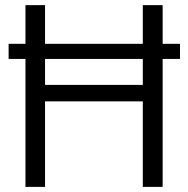

<svg xmlns="http://www.w3.org/2000/svg" viewBox="-20 -731 735 751"><path d="M156.2 -710.9V-559.6H538.6V-710.9H616.2V-559.6H684.1V-500.5H616.2V0H538.6V-334.5H156.2V0H79.6V-500.5H13.7V-559.6H79.6V-710.9ZM156.2 -398.9H538.6V-500.5H156.2Z"/></svg>

Font: Vazirmatn RD UI Light
Style: Regular
Weight: 300
Designer: Saber Rastikerdar
Foundry: Saber Rastikerdar
Version: Version 33.003